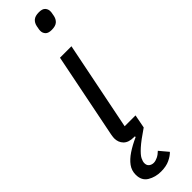

<svg xmlns="http://www.w3.org/2000/svg" viewBox="-324 -723 913 913"><g transform="rotate(-45 132.0 -266.5)"><path d="M200 -68 187 0Q135 35 109.5 58Q84 81 76.5 96Q69 111 69 122Q69 138 79 145.5Q89 153 102 153Q114 153 128.5 146Q143 139 156 126L193 170Q180 184 156 195.5Q132 207 97 207Q60 207 30.5 189.5Q1 172 1 132Q1 104 17 82Q33 60 61.5 41Q90 22 128 5L127 0H121Q86 0 68.5 -17.5Q51 -35 51 -63Q51 -68 52 -74Q53 -80 54 -87L140 -516H217L127 -68ZM206 -637Q183 -637 173.5 -647.5Q164 -658 164 -672Q164 -675 164.5 -680.5Q165 -686 168 -700Q172 -719 184.5 -729.5Q197 -740 222 -740Q245 -740 254.5 -729.5Q264 -719 264 -705Q264 -702 263.5 -696.5Q263 -691 260 -677Q256 -658 243.5 -647.5Q231 -637 206 -637Z"/></g></svg>

Font: IBM Plex Sans Var
Style: Italic
Weight: 400
Italic angle: -11.31°
Designer: Mike Abbink, Paul van der Laan, Pieter van Rosmalen
Foundry: Bold Monday
Version: Version 1.001